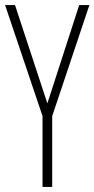

<svg xmlns="http://www.w3.org/2000/svg" viewBox="-20 -734 371 754"><path d="M166 -328 291 -714H331L185 -278V0H147V-278L0 -714H39Z"/></svg>

Font: Noto Sans Malayalam ExtraCondensed ExtraLight
Style: Regular
Weight: 200
Width: 2
Designer: Jelle Bosma - Monotype Design Team
Foundry: Monotype Imaging Inc.
Version: Version 2.104; ttfautohint (v1.8.4.7-5d5b)